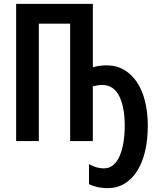

<svg xmlns="http://www.w3.org/2000/svg" viewBox="-20 -734 824 999"><path d="M463 -384Q480 -389 498 -391.5Q516 -394 534 -394Q586 -394 626 -370.5Q666 -347 693.5 -305Q721 -263 735 -205.5Q749 -148 749 -80Q749 -7 735 52.5Q721 112 694 155Q667 198 628 221.5Q589 245 538 245Q522 245 504.5 242.5Q487 240 471 235Q455 230 443 224V120Q462 131 481.5 136.5Q501 142 520 142Q549 142 569.5 124.5Q590 107 603 76.5Q616 46 622.5 6Q629 -34 629 -80Q629 -127 622 -165.5Q615 -204 601 -232.5Q587 -261 565 -276.5Q543 -292 512 -292Q500 -292 487.5 -290Q475 -288 463 -285V0H345V-611H182V0H64V-714H463Z"/></svg>

Font: Noto Sans Display ExtraCondensed SemiBold
Style: Regular
Weight: 600
Width: 2
Designer: Monotype Design Team
Foundry: Monotype Imaging Inc.
Version: Version 2.003